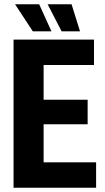

<svg xmlns="http://www.w3.org/2000/svg" viewBox="-20 -887 498 907"><path d="M44 0V-700H424V-580H186V-416H394V-300H186V-120H434V0ZM318 -867 358 -739H271L205 -867ZM165 -867 223 -739H135L51 -867Z"/></svg>

Font: Tektur SemiCondensed SemiBold
Style: Regular
Weight: 600
Width: 4
Designer: Adam Jagosz
Foundry: Adam Jagosz
Version: Version 1.005;gftools[0.9.30]